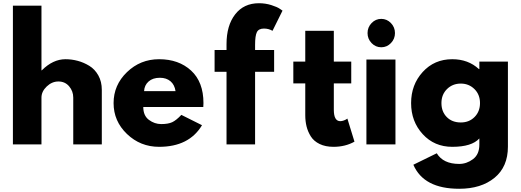

<svg xmlns="http://www.w3.org/2000/svg" viewBox="-20 -895 3228 1190"><path d="M60 0V-860H237V-459H239Q308 -528 386 -528Q424 -528 461.5 -518Q499 -508 533.5 -487Q568 -466 589.5 -427.5Q611 -389 611 -338V0H434V-290Q434 -330 408.5 -360Q383 -390 342 -390Q302 -390 269.5 -359Q237 -328 237 -290V0Z M1240 -232H868Q868 -178 903 -152Q938 -126 979 -126Q1022 -126 1047 -137.5Q1072 -149 1104 -183L1232 -119Q1152 15 966 15Q850 15 767 -64.5Q684 -144 684 -256Q684 -368 767 -448Q850 -528 966 -528Q1088 -528 1164.5 -457.5Q1241 -387 1241 -256Q1241 -238 1240 -232ZM873 -330H1068Q1062 -370 1036.5 -391.5Q1011 -413 971 -413Q927 -413 901 -390Q875 -367 873 -330Z M1384 -585V-622Q1384 -737 1437.5 -806Q1491 -875 1585 -875Q1625 -875 1661.5 -863.5Q1698 -852 1715 -840L1731 -829L1669 -704Q1645 -718 1616 -718Q1583 -718 1572 -695.5Q1561 -673 1561 -617V-585H1679V-450H1561V0H1384V-450H1310V-585Z M1872 -513V-704H2049V-513H2157V-378H2049V-215Q2049 -144 2089 -144Q2099 -144 2110 -148Q2121 -152 2127 -156L2133 -160L2177 -17Q2120 15 2047 15Q1997 15 1961 -2.5Q1925 -20 1906.5 -49.5Q1888 -79 1880 -111.5Q1872 -144 1872 -181V-378H1798V-513Z M2251 0V-526H2431V0ZM2283 -628Q2258 -654 2258 -690Q2258 -726 2283 -752Q2308 -778 2343 -778Q2378 -778 2403 -752Q2428 -726 2428 -690Q2428 -654 2403 -628Q2378 -602 2343 -602Q2308 -602 2283 -628Z M2542 126 2687 55Q2727 121 2826 121Q2872 121 2911.5 91.5Q2951 62 2951 1V-37Q2904 15 2783 15Q2672 15 2600 -63.5Q2528 -142 2528 -256Q2528 -370 2600 -449Q2672 -528 2783 -528Q2882 -528 2948 -467H2951V-513H3128V14Q3128 139 3045 207Q2962 275 2826 275Q2606 275 2542 126ZM2836 -136Q2888 -136 2921.5 -170Q2955 -204 2955 -256Q2955 -309 2920.5 -343Q2886 -377 2836 -377Q2785 -377 2750.5 -343Q2716 -309 2716 -256Q2716 -203 2749 -169.5Q2782 -136 2836 -136Z"/></svg>

Font: Hussar
Style: BoldWeb
Weight: 700
Foundry: Cannot Into Space Fonts
Version: Version 2.00